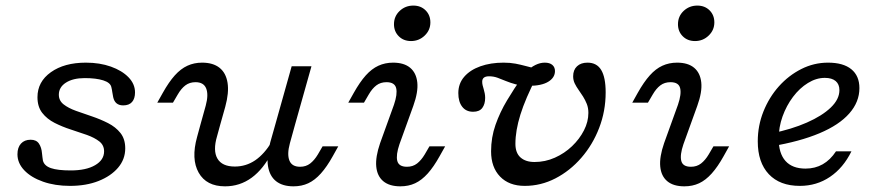

<svg xmlns="http://www.w3.org/2000/svg" viewBox="-20 -648 3147 681"><path d="M228.2 11.3Q175 11.3 132.7 -3.6Q90.3 -18.5 66.1 -44Q41.9 -69.4 41.9 -100.8Q41.9 -125 54.4 -138.7Q66.9 -152.4 88.7 -152.4Q108.9 -152.4 118.1 -138.7Q127.4 -125 129 -104Q129.8 -97.6 130.6 -89.9Q131.5 -82.3 132.3 -78.2Q137.1 -59.7 160.9 -51.6Q184.7 -43.5 230.6 -43.5Q285.5 -43.5 317.3 -62.1Q349.2 -80.6 349.2 -111.3Q349.2 -133.1 332.3 -146.4Q315.3 -159.7 288.3 -169.4Q261.3 -179 231 -188.7Q200.8 -198.4 173.8 -212.1Q146.8 -225.8 129.8 -247.6Q112.9 -269.4 112.9 -303.2Q112.9 -358.1 160.5 -391.9Q208.1 -425.8 284.7 -425.8Q333.9 -425.8 373.4 -411.7Q412.9 -397.6 435.9 -373.8Q458.9 -350 458.9 -320.2Q458.9 -298.4 448.4 -286.3Q437.9 -274.2 416.9 -274.2Q402.4 -274.2 393.5 -281.5Q384.7 -288.7 381.5 -303.2Q379 -314.5 378.2 -321.8Q377.4 -329 375 -338.7Q371.8 -354.8 346.4 -362.9Q321 -371 280.6 -371Q238.7 -371 213.7 -354.8Q188.7 -338.7 188.7 -312.1Q188.7 -291.1 205.6 -277.8Q222.6 -264.5 249.6 -254.8Q276.6 -245.2 306.5 -235.1Q336.3 -225 363.3 -211.3Q390.3 -197.6 407.3 -176.2Q424.2 -154.8 424.2 -121.8Q424.2 -83.1 398.8 -53.2Q373.4 -23.4 329.4 -6Q285.5 11.3 228.2 11.3Z M761.3 -206.5 750 -165.3Q734.7 -113.7 751.2 -85.5Q767.7 -57.3 812.9 -57.3Q852.4 -57.3 885.1 -79.4Q917.7 -101.6 944.4 -146V-107.3Q914.5 -48.4 872.6 -17.7Q830.6 12.9 778.2 12.9Q712.1 12.9 684.7 -35.5Q657.3 -83.9 679 -162.1L691.1 -206.5ZM691.1 -206.5 709.7 -273.4Q720.2 -312.1 711.3 -334.3Q702.4 -356.5 673.4 -356.5Q652.4 -356.5 637.5 -345.2Q622.6 -333.9 610.5 -312.9L593.5 -283.9H537.9L557.3 -318.5Q579 -357.3 600 -380.6Q621 -404 644.8 -414.9Q668.5 -425.8 696.8 -425.8Q735.5 -425.8 758.5 -407.7Q781.5 -389.5 787.1 -354.4Q792.7 -319.4 779 -269.4L761.3 -206.5ZM956.5 -206.5 1014.5 -412.9H1084.7L1026.6 -206.5ZM1008.1 -139.5Q997.6 -100.8 1006.5 -78.6Q1015.3 -56.5 1044.4 -56.5Q1065.3 -56.5 1080.2 -68.1Q1095.2 -79.8 1107.3 -100L1124.2 -129H1179.8L1160.5 -94.4Q1139.5 -56.5 1118.1 -32.7Q1096.8 -8.9 1073.4 2Q1050 12.9 1021 12.9Q982.3 12.9 959.3 -5.2Q936.3 -23.4 930.6 -58.5Q925 -93.5 938.7 -143.5L956.5 -206.5H1026.6Z M1396.8 -136.3Q1383.9 -98.4 1389.1 -77.4Q1394.4 -56.5 1423.4 -56.5Q1444.4 -56.5 1459.3 -68.1Q1474.2 -79.8 1486.3 -100L1503.2 -129H1558.9L1539.5 -94.4Q1518.5 -56.5 1497.2 -32.7Q1475.8 -8.9 1452.4 2Q1429 12.9 1400 12.9Q1361.3 12.9 1339.5 -5.2Q1317.7 -23.4 1314.5 -57.3Q1311.3 -91.1 1328.2 -140.3L1377.4 -276.6Q1390.3 -314.5 1385.1 -335.5Q1379.8 -356.5 1350.8 -356.5Q1329.8 -356.5 1314.9 -345.2Q1300 -333.9 1287.9 -312.9L1271 -283.9H1215.3L1234.7 -318.5Q1256.5 -357.3 1277.4 -380.6Q1298.4 -404 1322.2 -414.9Q1346 -425.8 1374.2 -425.8Q1412.9 -425.8 1434.7 -407.7Q1456.5 -389.5 1460.1 -355.6Q1463.7 -321.8 1446 -272.6ZM1437.9 -502.4Q1411.3 -502.4 1394.4 -519.4Q1377.4 -536.3 1377.4 -562.1Q1377.4 -590.3 1397.6 -609.3Q1417.7 -628.2 1446 -628.2Q1472.6 -628.2 1489.5 -611.3Q1506.5 -594.4 1506.5 -568.5Q1506.5 -541.1 1486.3 -521.8Q1466.1 -502.4 1437.9 -502.4Z M1841.1 11.3Q1785.5 11.3 1753.6 -21.8Q1721.8 -54.8 1721.8 -111.3Q1721.8 -160.5 1737.5 -205.2Q1753.2 -250 1778.6 -292.3Q1804 -334.7 1832.3 -375H1883.1Q1843.5 -298.4 1825.8 -241.5Q1808.1 -184.7 1808.1 -137.9Q1808.1 -105.6 1826.2 -89.5Q1844.4 -73.4 1875.8 -73.4Q1913.7 -73.4 1948 -88.7Q1982.3 -104 2008.9 -129.4Q2035.5 -154.8 2051.2 -185.5Q2066.9 -216.1 2066.9 -247.6Q2066.9 -265.3 2061.3 -279.4Q2055.6 -293.5 2048 -305.6Q2040.3 -317.7 2032.3 -329Q2024.2 -340.3 2018.5 -352Q2012.9 -363.7 2012.9 -377.4Q2012.9 -400 2026.6 -412.9Q2040.3 -425.8 2063.7 -425.8Q2096.8 -425.8 2112.5 -399.6Q2128.2 -373.4 2128.2 -320.2Q2128.2 -254 2105.2 -194.4Q2082.3 -134.7 2041.9 -88.3Q2001.6 -41.9 1950 -15.3Q1898.4 11.3 1841.1 11.3ZM1658.1 -251.6Q1633.1 -251.6 1619.4 -269.4Q1605.6 -287.1 1605.6 -317.7Q1605.6 -351.6 1626.6 -375.8Q1647.6 -400 1683.9 -412.9Q1720.2 -425.8 1766.1 -425.8Q1789.5 -425.8 1808.5 -422.2Q1827.4 -418.5 1845.2 -413.7Q1862.9 -408.9 1879.8 -404.8L1845.2 -393.5Q1862.9 -409.7 1879.4 -417.7Q1896 -425.8 1912.1 -425.8Q1929.8 -425.8 1939.1 -417.7Q1948.4 -409.7 1948.4 -396Q1948.4 -372.6 1924.6 -358.1Q1900.8 -343.5 1854.8 -343.5Q1829 -343.5 1809.7 -348.8Q1790.3 -354 1774.6 -360.5Q1758.9 -366.9 1744.8 -372.2Q1730.6 -377.4 1714.5 -377.4Q1690.3 -377.4 1690.3 -358.1Q1690.3 -351.6 1691.9 -345.2Q1693.5 -338.7 1695.6 -331.9Q1697.6 -325 1699.2 -317.3Q1700.8 -309.7 1700.8 -300.8Q1700.8 -279 1690.7 -265.3Q1680.6 -251.6 1658.1 -251.6Z M2404 -136.3Q2391.1 -98.4 2396.4 -77.4Q2401.6 -56.5 2430.6 -56.5Q2451.6 -56.5 2466.5 -68.1Q2481.5 -79.8 2493.5 -100L2510.5 -129H2566.1L2546.8 -94.4Q2525.8 -56.5 2504.4 -32.7Q2483.1 -8.9 2459.7 2Q2436.3 12.9 2407.3 12.9Q2368.5 12.9 2346.8 -5.2Q2325 -23.4 2321.8 -57.3Q2318.5 -91.1 2335.5 -140.3L2384.7 -276.6Q2397.6 -314.5 2392.3 -335.5Q2387.1 -356.5 2358.1 -356.5Q2337.1 -356.5 2322.2 -345.2Q2307.3 -333.9 2295.2 -312.9L2278.2 -283.9H2222.6L2241.9 -318.5Q2263.7 -357.3 2284.7 -380.6Q2305.6 -404 2329.4 -414.9Q2353.2 -425.8 2381.5 -425.8Q2420.2 -425.8 2441.9 -407.7Q2463.7 -389.5 2467.3 -355.6Q2471 -321.8 2453.2 -272.6ZM2445.2 -502.4Q2418.5 -502.4 2401.6 -519.4Q2384.7 -536.3 2384.7 -562.1Q2384.7 -590.3 2404.8 -609.3Q2425 -628.2 2453.2 -628.2Q2479.8 -628.2 2496.8 -611.3Q2513.7 -594.4 2513.7 -568.5Q2513.7 -541.1 2493.5 -521.8Q2473.4 -502.4 2445.2 -502.4Z M2816.9 11.3Q2746 11.3 2706.9 -30.2Q2667.7 -71.8 2667.7 -146.8Q2667.7 -202.4 2687.9 -252.8Q2708.1 -303.2 2742.7 -341.9Q2777.4 -380.6 2822.2 -403.2Q2866.9 -425.8 2916.9 -425.8Q2971 -425.8 2999.6 -402.4Q3028.2 -379 3028.2 -335.5Q3028.2 -286.3 2992.3 -245.6Q2956.5 -204.8 2886.7 -175.4Q2816.9 -146 2716.1 -129L2716.9 -175Q2787.9 -189.5 2841.9 -213.3Q2896 -237.1 2926.6 -266.5Q2957.3 -296 2957.3 -328.2Q2957.3 -349.2 2944 -360.5Q2930.6 -371.8 2905.6 -371.8Q2875 -371.8 2845.6 -353.6Q2816.1 -335.5 2792.7 -304.4Q2769.4 -273.4 2755.6 -235.1Q2741.9 -196.8 2741.9 -155.6Q2741.9 -104 2766.1 -77Q2790.3 -50 2837.1 -50Q2871 -50 2898 -65.3Q2925 -80.6 2945.2 -111.3H3000Q2971 -52.4 2923.8 -20.6Q2876.6 11.3 2816.9 11.3Z"/></svg>

Font: Playfair 5pt SemiExpanded Light
Style: Italic
Weight: 300
Width: 6
Italic angle: -15.6°
Designer: Claus Eggers Sørensen
Foundry: Claus Eggers Sørensen
Version: Version 2.203